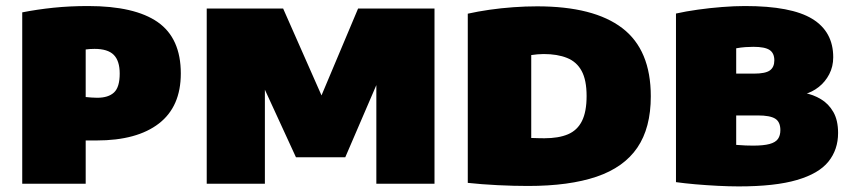

<svg xmlns="http://www.w3.org/2000/svg" viewBox="-20 -624 2887 652"><path d="M55.5 0V-582Q106 -592 161.8 -597.8Q217.5 -603.5 279 -603.5Q437.5 -603.5 515.8 -548.8Q594 -494 594 -374.5Q594 -262 519.5 -204.5Q445 -147 308 -147Q298 -147 288.5 -147Q279 -147 271 -147V0ZM310 -292Q348 -292 367.2 -310Q386.5 -328 386.5 -374Q386.5 -417.5 366.2 -437.8Q346 -458 301 -458Q293.5 -458 285.5 -457.5Q277.5 -457 271 -456V-294.5Q281.5 -293.5 290.5 -292.8Q299.5 -292 310 -292Z M682 0V-595H941.5L1081.5 -278H1062.5L1196 -595H1455.5V0H1258V-414H1292L1152.5 -90H985L836 -414H879.5V0Z M1773 7.5Q1725.5 7.5 1670 4.8Q1614.5 2 1568.5 -3V-577.5Q1602 -585 1641.8 -590.8Q1681.5 -596.5 1723.2 -599.5Q1765 -602.5 1804 -602.5Q1996.5 -602.5 2093.2 -528.5Q2190 -454.5 2190 -297Q2190 -189.5 2144.2 -122.5Q2098.5 -55.5 2005.8 -24Q1913 7.5 1773 7.5ZM1828.5 -154.5Q1877 -154.5 1908.8 -168Q1940.5 -181.5 1956.2 -213Q1972 -244.5 1972 -298Q1972 -352 1955.2 -383Q1938.5 -414 1905.8 -427.2Q1873 -440.5 1826 -440.5Q1816.5 -440.5 1804.8 -439.5Q1793 -438.5 1784 -437V-155.5Q1797.5 -155 1808.5 -154.8Q1819.5 -154.5 1828.5 -154.5Z M2488.5 9Q2456 9 2417.2 7Q2378.5 5 2341.2 1.8Q2304 -1.5 2275.5 -5.5V-578Q2308.5 -585.5 2349.5 -591.2Q2390.5 -597 2432.2 -600.2Q2474 -603.5 2510 -603.5Q2667 -603.5 2738.2 -560Q2809.5 -516.5 2809.5 -429.5Q2809.5 -398 2796 -372Q2782.5 -346 2760.2 -328.5Q2738 -311 2711.5 -304L2711 -308.5Q2741.5 -303 2767.8 -287.2Q2794 -271.5 2810 -243.5Q2826 -215.5 2826 -172.5Q2826 -116 2793.2 -75.2Q2760.5 -34.5 2686.2 -12.8Q2612 9 2488.5 9ZM2537.5 -129.5Q2573 -129.5 2593.2 -135Q2613.5 -140.5 2621.8 -152.2Q2630 -164 2630 -182Q2630 -210 2612.5 -221Q2595 -232 2553.5 -232H2461V-374H2540.5Q2579.5 -374 2594.5 -385Q2609.5 -396 2609.5 -419Q2609.5 -443.5 2593.5 -454.2Q2577.5 -465 2538 -465Q2526 -465 2511.2 -464Q2496.5 -463 2480 -460V-132Q2498.5 -130.5 2512 -130Q2525.5 -129.5 2537.5 -129.5Z"/></svg>

Font: Encode Sans SC Condensed Thin Black
Style: Regular
Weight: 900
Version: Version 3.002